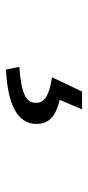

<svg xmlns="http://www.w3.org/2000/svg" viewBox="155 -198 296 646"><g transform="rotate(90 303.0 125.0)"><path d="M214 253C331 247 397 215 397 150C397 105 366 84 316 72L348 -3H288L240 98C304 108 326 124 326 152C326 185 298 201 205 208Z"/></g></svg>

Font: Source Han Sans TC
Style: Regular
Weight: 400
Designer: Ryoko NISHIZUKA 西塚涼子 (kana, bopomofo & ideographs); Paul D. Hunt (Latin, Greek & Cyrillic); Sandoll Communications 산돌커뮤니
Foundry: Adobe
Version: Version 2.002;hotconv 1.0.116;makeotfexe 2.5.65601